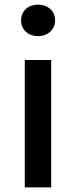

<svg xmlns="http://www.w3.org/2000/svg" viewBox="-20 -809 327 829"><path d="M87 0H201V-550H87ZM144 -653C186 -653 218 -681 218 -721C218 -762 186 -789 144 -789C102 -789 71 -762 71 -721C71 -681 102 -653 144 -653Z"/></svg>

Font: Noto Sans CJK JP Medium
Style: Regular
Weight: 500
Designer: Ryoko NISHIZUKA (kana & ideographs); Paul D. Hunt (Latin, Greek & Cyrillic); Wenlong ZHANG (bopomofo); Sandoll Communica
Foundry: Adobe Systems Incorporated
Version: Version 1.004;PS 1.004;hotconv 1.0.82;makeotf.lib2.5.63406